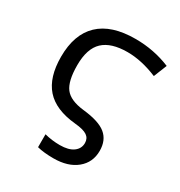

<svg xmlns="http://www.w3.org/2000/svg" viewBox="-170 -664 895 955"><g transform="rotate(30 277.5 -186.5)"><path d="M181.2 88.9Q224.1 100.1 269 100.1Q319.3 100.1 346.2 80.6Q373 61 373 28.8Q373 2 352.3 -12.2Q331.5 -26.4 282.2 -30.8Q165 -42 110.1 -104.2Q55.2 -166.5 55.2 -284.2Q55.2 -412.6 125 -479.2Q194.8 -545.9 333 -545.9Q439 -545.9 533.2 -506.8L502.9 -431.2Q411.6 -469.2 331.1 -469.2Q237.3 -469.2 191.7 -426.3Q146 -383.3 146 -288.1Q146 -196.8 175.8 -157.7Q205.6 -118.7 284.2 -109.9Q377 -100.1 416.5 -67.6Q456.1 -35.2 456.1 25.9Q456.1 92.3 407 132.6Q357.9 172.9 274.9 172.9Q219.2 172.9 181.2 163.1Z"/></g></svg>

Font: NotoSans
Style: Regular
Weight: 400
Designer: Monotype Design team
Foundry: Monotype Imaging Inc.
Version: Version 1.04; ttfautohint (v1.4.1)